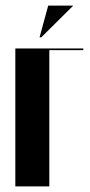

<svg xmlns="http://www.w3.org/2000/svg" viewBox="-20 -669 324 689"><path d="M35 0H157V-489H279V-495H35ZM128 -535 243 -649H153L122 -535Z"/></svg>

Font: Moniqa Black
Style: Regular
Weight: 900
Designer: Rajesh Rajput
Foundry: Rajesh Rajput
Version: Version 1.000